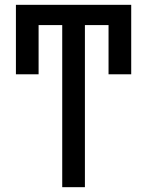

<svg xmlns="http://www.w3.org/2000/svg" viewBox="-20 -494 610 796"><path d="M238 282V-390H140V-186H46V-474H524V-186H430V-390H332V282Z"/></svg>

Font: Old Standard TT
Style: Bold
Weight: 700
Designer: Alexey Kryukov <alexios@thessalonica.org.ru>
Version: Version 2.2